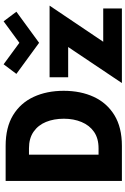

<svg xmlns="http://www.w3.org/2000/svg" viewBox="169 -881 712 1090"><g transform="rotate(-90 525.0 -336.0)"><path d="M43 -660H241.5Q347 -660 416.2 -617.8Q485.5 -575.5 520 -501Q554.5 -426.5 554.5 -330.5Q554.5 -234 520 -159.5Q485.5 -85 416.2 -42.5Q347 0 241.5 0H43ZM192 -527.5V-132.5H228Q284.5 -132.5 321.5 -158.2Q358.5 -184 377.2 -228.8Q396 -273.5 396 -329.5Q396 -386 377.8 -430.8Q359.5 -475.5 322 -501.5Q284.5 -527.5 228 -527.5ZM631.5 -410.5H1038L833 -106H1022V0H598.5L803 -305H631.5ZM827 -470 650.5 -599 705 -671.5 827 -582 949 -671.5 1003.5 -599Z"/></g></svg>

Font: League Spartan Thin
Style: Bold
Weight: 700
Version: Version 2.002